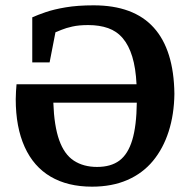

<svg xmlns="http://www.w3.org/2000/svg" viewBox="-20 -684 712 720"><path d="M325 16Q234 16 170 -21.5Q106 -59 72.5 -133Q39 -207 39 -312Q39 -327 40 -341Q41 -355 42 -368H492Q489 -429 476 -471.5Q463 -514 440.5 -540.5Q418 -567 385.5 -578.5Q353 -590 311 -590Q276 -590 251.5 -584.5Q227 -579 211.5 -572.5Q196 -566 188 -563L166 -450H101V-619Q121 -628 151.5 -638.5Q182 -649 226.5 -656.5Q271 -664 331 -664Q481 -664 556.5 -580.5Q632 -497 634 -332Q633 -255 612.5 -191Q592 -127 553.5 -80.5Q515 -34 457.5 -9Q400 16 325 16ZM344 -58Q396 -58 428 -82Q460 -106 476 -159Q492 -212 493 -299H180Q183 -212 202 -158.5Q221 -105 257 -81.5Q293 -58 344 -58Z"/></svg>

Font: Faustina Light SemiBold
Style: Regular
Weight: 600
Version: Version 1.200